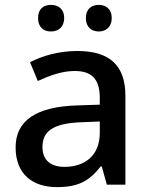

<svg xmlns="http://www.w3.org/2000/svg" viewBox="-20 -757 612 787"><path d="M136 -683C136 -645 159 -628 189 -628C218 -628 243 -645 243 -683C243 -721 218 -737 189 -737C159 -737 136 -721 136 -683ZM332 -683C332 -645 356 -628 385 -628C413 -628 438 -645 438 -683C438 -721 413 -737 385 -737C356 -737 332 -721 332 -683ZM297 -548C221 -548 153 -528 103 -502L135 -425C181 -446 232 -466 286 -466C351 -466 389 -438 389 -356V-328L298 -325C127 -320 44 -262 44 -153C44 -41 116 10 213 10C303 10 346 -16 393 -75H397L418 0H494V-365C494 -490 428 -548 297 -548ZM316 -256 389 -259V-212C389 -118 326 -73 244 -73C191 -73 154 -98 154 -154C154 -217 194 -252 316 -256Z"/></svg>

Font: Noto Sans Canadian Aboriginal Medium
Style: Regular
Weight: 500
Designer: Monotype Design Team, Typotheque's Kevin King
Foundry: Monotype Imaging Inc.
Version: Version 2.004